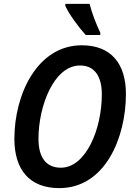

<svg xmlns="http://www.w3.org/2000/svg" viewBox="-20 -958 691 988"><path d="M421 -778H496V-790C472 -840 453 -892 441 -938H316V-928C335 -885 386 -816 421 -778ZM285 10C523 10 628 -253 628 -474C628 -631 551 -725 401 -725C171 -725 54 -471 54 -244C54 -83 133 10 285 10ZM293 -95C220 -95 178 -144 178 -244C178 -412 257 -621 392 -621C465 -621 504 -567 504 -473C504 -291 421 -95 293 -95Z"/></svg>

Font: Noto Sans SemiCondensed SemiBold
Style: Italic
Weight: 600
Width: 4
Italic angle: -12°
Designer: Monotype Design Team
Foundry: Monotype Imaging Inc.
Version: Version 2.013